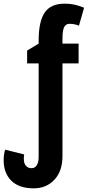

<svg xmlns="http://www.w3.org/2000/svg" viewBox="-32 -785 479 1048"><path d="M152 243Q72 243 30 201.5Q-12 160 -12 90Q-12 71 -9.5 56Q-7 41 -4 32L100 58Q99 63 98.5 68.5Q98 74 98 81Q98 108 110 120.5Q122 133 140 133Q159 133 169 116.5Q179 100 179 72V-439H116V-509L179 -547V-564Q179 -668 212 -716.5Q245 -765 321 -765Q350 -765 373 -760Q396 -755 427 -743L399 -645Q386 -650 373.5 -652.5Q361 -655 348 -655Q327 -655 318 -636.5Q309 -618 309 -573V-547H397V-439H309V67Q309 149 265 196Q221 243 152 243Z"/></svg>

Font: Noto Sans ExtraCondensed
Style: Bold
Weight: 700
Width: 2
Designer: Monotype Design Team
Foundry: Monotype Imaging Inc.
Version: Version 2.013; ttfautohint (v1.8.4.7-5d5b)